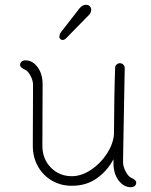

<svg xmlns="http://www.w3.org/2000/svg" viewBox="-20 -767 629 802"><path d="M549 -5Q549 5 542.5 10Q536 15 527 15Q496 15 474.5 -14.5Q453 -44 454 -90V-102Q429 -54 385 -22.5Q341 9 280 9Q234 9 197 -12.5Q160 -34 138.5 -72Q117 -110 117 -159L118 -412Q118 -431 107.5 -450.5Q97 -470 86 -475Q64 -485 64 -495Q64 -505 70.5 -510Q77 -515 86 -515Q116 -515 137 -486.5Q158 -458 158 -415L157 -159Q157 -103 192.5 -67Q228 -31 280 -31Q320 -31 360 -57.5Q400 -84 426.5 -125Q453 -166 456 -206Q457 -382 461 -484Q461 -492 467 -497.5Q473 -503 481 -503Q489 -503 495 -497Q501 -491 501 -483Q500 -463 495 -159L494 -90Q494 -71 505 -50.5Q516 -30 527 -25Q549 -15 549 -5ZM228 -612Q228 -623 235 -633L312 -732Q324 -747 340 -747Q349 -747 355 -741Q361 -735 361 -726Q361 -721 358.5 -715Q356 -709 353 -706L256 -607Q249 -600 241 -600Q236 -600 232 -604Q228 -608 228 -612Z"/></svg>

Font: Tsukimi Rounded Light
Style: Regular
Weight: 300
Designer: Takashi Funayama
Foundry: Takashi Funayama
Version: Version 1.032; ttfautohint (v1.8.3)